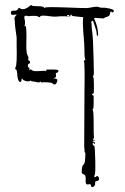

<svg xmlns="http://www.w3.org/2000/svg" viewBox="-20 -753 503 773"><path d="M366 -726Q373 -726 376 -725Q382 -722 390 -722Q401 -723 419 -719Q437 -715 438 -711Q439 -708 437 -705.5Q435 -703 433 -703Q431 -703 429 -705Q426 -711 423 -700Q423 -697 422 -694Q420 -688 410 -685Q400 -683 400 -680Q400 -678 378 -680Q359 -682 359 -680Q359 -679 360 -676Q374 -646 375 -615Q375 -607 372 -609Q369 -610 369 -620Q369 -628 363 -644Q358 -658 356 -665Q355 -672 350 -668Q346 -664 347 -663Q349 -661 349 -650Q349 -639 351 -627Q355 -602 357 -508Q357 -497 357.5 -480Q358 -463 358 -460Q357 -447 355 -447Q353 -448 353 -448Q353 -448 355 -444Q358 -440 358 -416V-382Q356 -376 355 -375Q351 -377 351 -372Q351 -368 354 -370Q355 -371 356 -368Q357 -367 357 -365V-336Q357 -313 353 -313Q350 -313 353 -311Q357 -308 357 -260Q357 -208 358 -203Q360 -195 356 -195Q353 -195 355 -191Q356 -188 360 -190Q363 -191 361 -188Q360 -185 356 -187Q353 -188 353 -185Q353 -182 358 -182Q362 -182 362 -176Q362 -169 359 -175Q356 -180 354 -178Q353 -176 353 -173.5Q353 -171 355 -168.5Q357 -166 358 -167L360 -165Q361 -163 361 -161V-159Q361 -157 362 -149Q367 -45 359 -45Q356 -45 360 -42Q365 -38 367 -42Q370 -46 374.5 -42.5Q379 -39 379 -33Q379 -26 370 -24Q361 -23 363 -16Q364 -10 360.5 -5Q357 0 352 0Q346 0 346 -7Q346 -13 337 -11Q329 -9 326.5 -13.5Q324 -18 325 -35Q325 -49 317 -51Q309 -54 309 -60Q309 -86 316 -90Q322 -94 323 -116Q325 -139 322 -139Q320 -139 320 -153L319 -161Q319 -168 320 -375Q322 -495 318 -506Q316 -510 322 -510Q324 -512 324 -512Q320 -515 320 -547L319 -579Q318 -584 318 -590Q318 -593 317.5 -599Q317 -605 316 -614.5Q315 -624 315 -630Q313 -664 314 -672L315 -684L292 -686Q269 -688 269 -691Q269 -694 266 -694Q262 -694 264 -691Q265 -688 261 -687Q255 -686 237 -688Q226 -689 207 -687H245Q259 -688 259 -689Q259 -693 254 -693Q249 -693 251 -689Q252 -687 247 -687Q241 -686 199 -686Q191 -686 170 -689Q145 -692 142 -687Q140 -681 134 -686Q129 -690 109 -689Q91 -687 89 -689Q87 -691 81 -689Q76 -688 79 -675Q82 -665 80 -654Q78 -644 81 -648Q85 -653 86 -628Q87 -610 86 -579Q85 -541 91 -530Q96 -522 94 -516Q92 -511 97 -509Q101 -507 101 -502.5Q101 -498 96 -496Q92 -494 92 -488.5Q92 -483 96 -481Q100 -480 98 -473Q97 -469 97.5 -469Q98 -469 100 -472Q103 -476 109 -470Q115 -465 139 -467Q162 -469 165 -467Q168 -466 166 -469Q165 -471 166.5 -472Q168 -473 171 -473H196Q214 -473 215 -469Q216 -465 212 -461.5Q208 -458 205 -460V-452Q207 -442 201 -440L193 -437H201Q217 -435 207 -418Q204 -413 199 -413Q194 -413 191 -418Q189 -420 171.5 -421.5Q154 -423 150 -421Q146 -419 146 -422Q146 -426 141 -423Q137 -420 129 -422Q117 -425 115 -425Q106 -425 104 -428Q102 -430 102 -429Q102 -426 95.5 -425.5Q89 -425 81.5 -427.5Q74 -430 72 -433Q67 -440 67 -433Q66 -423 62 -423Q54 -423 51 -441Q50 -443 50 -446Q49 -474 43 -474Q39 -474 43 -483Q49 -496 47 -570V-602Q47 -603 43 -631Q40 -652 40 -659Q40 -666 39 -672Q36 -682 43 -689Q48 -694 47 -694Q46 -695 40 -694Q30 -692 26.5 -694.5Q23 -697 24 -704Q25 -711 37 -710Q48 -709 52 -716Q55 -721 56.5 -721.5Q58 -722 63 -718Q70 -714 82 -718Q94 -723 100 -729Q106 -735 108 -731Q110 -728 132 -728Q154 -728 157 -723Q160 -719 161 -722Q163 -726 245 -723Q322 -720 329.5 -720.5Q337 -721 352 -724Q362 -726 366 -726Z"/></svg>

Font: Strokes
Style: Regular
Weight: 400
Version: Version 1.0